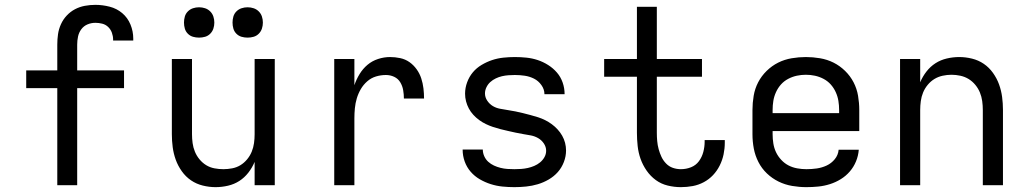

<svg xmlns="http://www.w3.org/2000/svg" viewBox="-20 -763 4240 791"><path d="M216 0V-400H88V-473H216V-579Q216 -601 219 -622Q222 -643 231 -663Q240 -683 255 -699Q270 -715 289 -725Q308 -735 329.5 -739Q351 -743 373 -743Q402 -743 431.5 -735.5Q461 -728 483.5 -709Q506 -690 517.5 -662Q529 -634 529 -604Q529 -602 529 -600Q529 -598 529 -596H446Q446 -597 446 -598Q446 -599 446 -600Q446 -614 441 -628Q436 -642 425.5 -652Q415 -662 401 -665.5Q387 -669 373 -669Q356 -669 340.5 -662.5Q325 -656 315 -642.5Q305 -629 301.5 -612.5Q298 -596 298 -579V-473H491V-400H298V0Z M868 8Q842 8 815.5 1.5Q789 -5 767 -20Q745 -35 729 -57.5Q713 -80 704 -105Q695 -130 691.5 -156.5Q688 -183 688 -210V-520H771V-210Q771 -192 773.5 -173.5Q776 -155 783 -138Q790 -121 802 -106.5Q814 -92 829.5 -82.5Q845 -73 863.5 -69.5Q882 -66 900 -66Q918 -66 936.5 -69.5Q955 -73 970.5 -82.5Q986 -92 998 -106.5Q1010 -121 1017 -138Q1024 -155 1026.5 -173.5Q1029 -192 1029 -210V-520H1112V0H1029V-96Q1019 -72 1003 -51.5Q987 -31 966 -17.5Q945 -4 919.5 2Q894 8 868 8ZM1000 -608Q987 -608 975 -611.5Q963 -615 954 -624Q945 -633 941.5 -645Q938 -657 938 -670Q938 -683 941.5 -695Q945 -707 954 -716Q963 -725 975 -729Q987 -733 1000 -733Q1013 -733 1025 -729Q1037 -725 1046 -716Q1055 -707 1059 -695Q1063 -683 1063 -670Q1063 -657 1059 -645Q1055 -633 1046 -624Q1037 -615 1025 -611.5Q1013 -608 1000 -608ZM800 -608Q787 -608 775 -611.5Q763 -615 754 -624Q745 -633 741.5 -645Q738 -657 738 -670Q738 -683 741.5 -695Q745 -707 754 -716Q763 -725 775 -729Q787 -733 800 -733Q813 -733 825 -729Q837 -725 846 -716Q855 -707 859 -695Q863 -683 863 -670Q863 -657 859 -645Q855 -633 846 -624Q837 -615 825 -611.5Q813 -608 800 -608Z M1357 0V-520H1440V-412Q1448 -436 1461.5 -458Q1475 -480 1494 -496Q1513 -512 1537.5 -520Q1562 -528 1587 -528Q1608 -528 1629 -523.5Q1650 -519 1667 -507Q1684 -495 1696.5 -477.5Q1709 -460 1715.5 -440Q1722 -420 1724.5 -399Q1727 -378 1727 -357H1644Q1644 -374 1641 -391.5Q1638 -409 1629 -424Q1620 -439 1604 -446.5Q1588 -454 1570 -454Q1549 -454 1529 -448Q1509 -442 1493 -428Q1477 -414 1466.5 -396Q1456 -378 1450 -358Q1444 -338 1442 -317Q1440 -296 1440 -276V0Z M2099 8Q2074 8 2049.5 5.5Q2025 3 2001.5 -4.5Q1978 -12 1956.5 -24.5Q1935 -37 1919 -55.5Q1903 -74 1894.5 -97.5Q1886 -121 1886 -146Q1886 -146 1886 -146.5Q1886 -147 1886 -147H1969Q1969 -147 1969 -147Q1969 -147 1969 -147Q1969 -133 1975 -119.5Q1981 -106 1991.5 -96.5Q2002 -87 2015 -81Q2028 -75 2042 -71.5Q2056 -68 2070 -67Q2084 -66 2099 -66Q2113 -66 2127 -67Q2141 -68 2154.5 -71Q2168 -74 2181 -79.5Q2194 -85 2205 -94Q2216 -103 2223 -115.5Q2230 -128 2230 -142Q2230 -158 2220.5 -172Q2211 -186 2197 -194Q2183 -202 2167.5 -205Q2152 -208 2136 -210.5Q2120 -213 2104.5 -216.5Q2089 -220 2073 -223.5Q2057 -227 2041.5 -231Q2026 -235 2011 -240Q1996 -245 1981.5 -252Q1967 -259 1954 -268.5Q1941 -278 1930 -290Q1919 -302 1911.5 -316Q1904 -330 1900 -345.5Q1896 -361 1896 -377Q1896 -401 1904.5 -424Q1913 -447 1928 -465Q1943 -483 1964 -495.5Q1985 -508 2007.5 -515.5Q2030 -523 2054 -525.5Q2078 -528 2101 -528Q2125 -528 2149 -525.5Q2173 -523 2195.5 -515.5Q2218 -508 2238.5 -495Q2259 -482 2274.5 -464Q2290 -446 2298 -423Q2306 -400 2306 -376Q2306 -376 2306 -375.5Q2306 -375 2306 -375H2223Q2223 -375 2223 -375Q2223 -375 2223 -375Q2223 -395 2210.5 -412.5Q2198 -430 2180 -439Q2162 -448 2142 -451Q2122 -454 2101 -454Q2088 -454 2074.5 -453Q2061 -452 2048 -449Q2035 -446 2022.5 -440Q2010 -434 2000 -425Q1990 -416 1984 -403.5Q1978 -391 1978 -378Q1978 -362 1987.5 -348Q1997 -334 2010.5 -326Q2024 -318 2040 -315Q2056 -312 2072 -309.5Q2088 -307 2103.5 -304Q2119 -301 2134.5 -297Q2150 -293 2165.5 -289Q2181 -285 2196.5 -280Q2212 -275 2226 -268Q2240 -261 2253 -251.5Q2266 -242 2277 -230Q2288 -218 2296 -204Q2304 -190 2308 -174.5Q2312 -159 2312 -143Q2312 -119 2303 -95.5Q2294 -72 2278 -54Q2262 -36 2240.5 -23.5Q2219 -11 2195.5 -4Q2172 3 2147.5 5.5Q2123 8 2099 8Z M2785 8Q2758 8 2731 1.5Q2704 -5 2682 -21Q2660 -37 2644 -60Q2628 -83 2619 -108.5Q2610 -134 2607 -161.5Q2604 -189 2604 -216V-447H2469V-520H2604V-735H2686V-520H2872V-447H2686V-216Q2686 -199 2687.5 -182Q2689 -165 2693.5 -148.5Q2698 -132 2705 -117Q2712 -102 2724 -89.5Q2736 -77 2752 -71.5Q2768 -66 2785 -66Q2807 -66 2827 -74Q2847 -82 2859.5 -99Q2872 -116 2877.5 -137Q2883 -158 2883 -179Q2883 -181 2883 -182.5Q2883 -184 2883 -186H2966Q2966 -183 2966 -180.5Q2966 -178 2966 -175Q2966 -151 2961 -127Q2956 -103 2945 -81Q2934 -59 2917.5 -41.5Q2901 -24 2879.5 -12.5Q2858 -1 2834 3.5Q2810 8 2785 8Z M3302 8Q3273 8 3243.5 3Q3214 -2 3187.5 -15Q3161 -28 3139.5 -48.5Q3118 -69 3104.5 -95.5Q3091 -122 3085.5 -151Q3080 -180 3080 -210V-310Q3080 -339 3085 -368.5Q3090 -398 3103.5 -424Q3117 -450 3138.5 -471Q3160 -492 3186 -505Q3212 -518 3241.5 -523Q3271 -528 3300 -528Q3329 -528 3358.5 -523Q3388 -518 3414 -505Q3440 -492 3461.5 -471Q3483 -450 3496.5 -424Q3510 -398 3515 -368.5Q3520 -339 3520 -310V-223H3163V-210Q3163 -191 3166 -172Q3169 -153 3177 -136Q3185 -119 3198.5 -104.5Q3212 -90 3228.5 -81.5Q3245 -73 3264 -69.5Q3283 -66 3302 -66Q3324 -66 3345 -69Q3366 -72 3385.5 -81Q3405 -90 3419 -107Q3433 -124 3435 -146H3518Q3516 -121 3506.5 -98Q3497 -75 3481 -56.5Q3465 -38 3444 -25Q3423 -12 3399.5 -4.5Q3376 3 3351.5 5.5Q3327 8 3302 8ZM3163 -297H3437V-310Q3437 -329 3434 -347.5Q3431 -366 3423 -383.5Q3415 -401 3402.5 -415Q3390 -429 3373 -438Q3356 -447 3337.5 -451Q3319 -455 3300 -455Q3281 -455 3262.5 -451Q3244 -447 3227 -438Q3210 -429 3197.5 -415Q3185 -401 3177 -383.5Q3169 -366 3166 -347.5Q3163 -329 3163 -310Z M3688 0V-520H3771V-424Q3781 -448 3797 -468.5Q3813 -489 3834 -502.5Q3855 -516 3880.5 -522Q3906 -528 3932 -528Q3958 -528 3984.5 -521.5Q4011 -515 4033 -500Q4055 -485 4071 -462.5Q4087 -440 4096 -415Q4105 -390 4108.5 -363.5Q4112 -337 4112 -310V0H4029V-310Q4029 -328 4026.5 -346.5Q4024 -365 4017 -382Q4010 -399 3998 -413.5Q3986 -428 3970.5 -437.5Q3955 -447 3936.5 -451Q3918 -455 3900 -455Q3882 -455 3863.5 -451Q3845 -447 3829.5 -437.5Q3814 -428 3802 -413.5Q3790 -399 3783 -382Q3776 -365 3773.5 -346.5Q3771 -328 3771 -310V0Z"/></svg>

Font: Iosevka Custom Extended
Style: Regular
Weight: 400
Width: 7
Monospace: yes
Designer: Belleve Invis
Foundry: Belleve Invis
Version: Version 11.2.4; ttfautohint (v1.8.4)